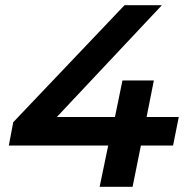

<svg xmlns="http://www.w3.org/2000/svg" viewBox="-20 -720 719 740"><path d="M14 -159 31 -249 460 -700H604L199 -269H423L452 -410H573L545 -269H669L647 -159H523L491 0H364L397 -159Z"/></svg>

Font: Montserrat Thin SemiBold
Style: Italic
Weight: 600
Italic angle: -11.3°
Version: Version 9.000